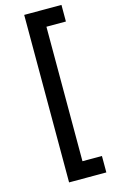

<svg xmlns="http://www.w3.org/2000/svg" viewBox="-147 -892 644 1095"><g transform="rotate(-15 175.5 -344.5)"><path d="M117 -839H222V150H117ZM147 -839H337V-741H147ZM147 53H337V150H147Z"/></g></svg>

Font: BioRhyme SemiBold
Style: Regular
Weight: 600
Designer: Aoife Mooney
Foundry: Aoife Mooney Type
Version: Version 1.600;gftools[0.9.33]